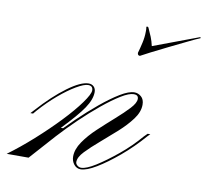

<svg xmlns="http://www.w3.org/2000/svg" viewBox="-127 -626 764 708"><g transform="rotate(10 255.0 -271.5)"><path d="M10 -163H0L12 -176Q66 -236 115 -272Q164 -308 193 -308Q205 -308 212.5 -300.5Q220 -293 220 -280Q220 -253 197.5 -219.5Q175 -186 120 -129H132L107 -95L22 0H-60Q-15 -33 32.5 -75.5Q80 -118 120.5 -160.5Q161 -203 185.5 -237Q210 -271 210 -285Q210 -302 192 -302Q177 -302 148 -285Q119 -268 85.5 -239.5Q52 -211 21 -176ZM218 9Q203 9 193 -3.5Q183 -16 183 -33Q183 -60 202.5 -88.5Q222 -117 252 -145Q282 -173 311.5 -199Q341 -225 361 -246.5Q381 -268 381 -283Q381 -298 364 -298Q346 -298 316 -279.5Q286 -261 249.5 -231Q213 -201 176 -165.5Q139 -130 107 -95H97Q129 -131 167 -167.5Q205 -204 242.5 -235Q280 -266 312 -285.5Q344 -305 365 -305Q379 -305 390.5 -295Q402 -285 402 -265Q402 -238 381.5 -210.5Q361 -183 331 -156Q301 -129 270.5 -103Q240 -77 219 -55Q198 -33 198 -15Q198 -8 204.5 -2.5Q211 3 219 3Q238 3 273 -19Q308 -41 350 -75.5Q392 -110 427 -151L439 -163H449L440 -154Q400 -108 356.5 -71.5Q313 -35 276.5 -13Q240 9 218 9ZM569 -548 570 -544Q555 -538 524.5 -523Q494 -508 459 -491Q424 -474 397 -460Q370 -446 361 -441Q352 -441 352 -451Q357 -468 362 -490Q367 -512 367 -532Q367 -537 367 -541.5Q367 -546 366 -550Q366 -552 370 -552Q372 -552 374 -549Q382 -532 388 -517Q394 -502 398 -484Z"/></g></svg>

Font: Ballet 24pt
Style: Regular
Weight: 400
Designer: Maximiliano R. Sproviero
Foundry: Omnibus-Type
Version: Version 1.100